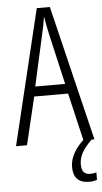

<svg xmlns="http://www.w3.org/2000/svg" viewBox="-62 -752 537 1010"><g transform="rotate(-5 207.0 -247.0)"><path d="M356 0 297 -252H118L58 0H0L172 -714H241L414 0ZM224 -574Q218 -600 214 -622Q210 -644 206 -667Q200 -624 188 -574L128 -304H286ZM331 126Q331 179 376 179Q386 179 395 177.5Q404 176 409 174V213Q392 220 368 220Q284 220 284 135Q284 96 306 58.5Q328 21 366 -11L399 0Q363 35 347 64.5Q331 94 331 126Z"/></g></svg>

Font: Noto Sans Sinhala UI ExtraCondensed Light
Style: Regular
Weight: 300
Width: 2
Designer: Jelle Bosma - Monotype Design Team
Foundry: Monotype Imaging Inc.
Version: Version 2.006; ttfautohint (v1.8.4.7-5d5b)